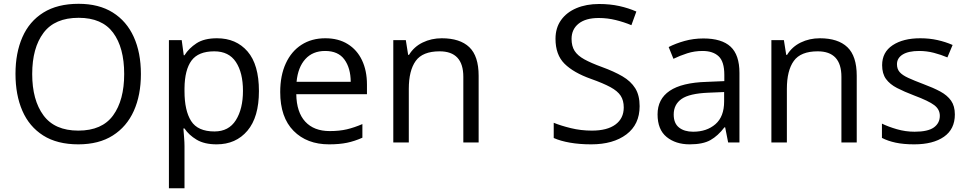

<svg xmlns="http://www.w3.org/2000/svg" viewBox="-20 -745 5058 1004"><path d="M716.8 -357.9Q716.8 -247.6 679.7 -165Q642.6 -82.5 569.8 -36.4Q497.1 9.8 389.6 9.8Q278.8 9.8 205.8 -36.6Q132.8 -83 96.9 -165.8Q61 -248.5 61 -358.9Q61 -468.3 97.2 -550.8Q133.3 -633.3 206.8 -679.2Q280.3 -725.1 391.1 -725.1Q497.1 -725.1 569.6 -679.7Q642.1 -634.3 679.4 -552Q716.8 -469.7 716.8 -357.9ZM148.4 -357.9Q148.4 -221.7 207.3 -141.8Q266.1 -62 389.6 -62Q513.7 -62 571.5 -141.6Q629.4 -221.2 629.4 -357.9Q629.4 -496.1 571.5 -574Q513.7 -651.9 391.1 -651.9Q266.6 -651.9 207.5 -573.2Q148.4 -494.6 148.4 -357.9Z M1114.7 -544.9Q1214.8 -544.9 1274.4 -476.1Q1334 -407.2 1334 -269Q1334 -132.3 1273.7 -61.3Q1213.4 9.8 1112.8 9.8Q1048.8 9.8 1008.1 -14.6Q967.3 -39.1 944.8 -73.2H939Q940.4 -54.2 942.6 -27.3Q944.8 -0.5 944.8 19.5V239.3H863.3V-535.2H930.2L940.9 -456.1H944.8Q967.8 -492.7 1007.8 -518.8Q1047.9 -544.9 1114.7 -544.9ZM1100.6 -476.6Q1017.1 -476.6 981.4 -428.2Q945.8 -379.9 944.8 -283.7V-268.1Q944.8 -166.5 979.5 -112.1Q1014.2 -57.6 1101.6 -57.6Q1176.3 -57.6 1213.4 -116.7Q1250.5 -175.8 1250.5 -270Q1250.5 -364.7 1213.6 -420.7Q1176.8 -476.6 1100.6 -476.6Z M1681.2 -544.9Q1749.5 -544.9 1798.3 -514.6Q1847.2 -484.4 1873 -429.9Q1898.9 -375.5 1898.9 -302.7V-252.4H1529.3Q1530.8 -158.2 1576.2 -108.9Q1621.6 -59.6 1704.1 -59.6Q1754.9 -59.6 1793.9 -68.8Q1833 -78.1 1875 -96.2V-24.9Q1834.5 -6.8 1794.7 1.5Q1754.9 9.8 1700.7 9.8Q1585 9.8 1515.1 -60.8Q1445.3 -131.3 1445.3 -263.7Q1445.3 -350.1 1474.4 -413.3Q1503.4 -476.6 1556.4 -510.7Q1609.4 -544.9 1681.2 -544.9ZM1680.2 -478.5Q1615.2 -478.5 1576.7 -436Q1538.1 -393.6 1530.8 -317.4H1814Q1813.5 -389.2 1781 -433.8Q1748.5 -478.5 1680.2 -478.5Z M2290 -544.9Q2385.3 -544.9 2434.1 -498.3Q2482.9 -451.7 2482.9 -348.6V0H2402.8V-343.3Q2402.8 -476.6 2278.8 -476.6Q2189.9 -476.6 2153.8 -426.3Q2117.7 -376 2117.7 -280.3V0H2036.6V-535.2H2102.1L2114.3 -458H2118.7Q2144.5 -500.5 2190.2 -522.7Q2235.8 -544.9 2290 -544.9Z M3324.7 -189.9Q3324.7 -94.2 3255.6 -42.2Q3186.5 9.8 3071.8 9.8Q3010.7 9.8 2960.4 1Q2910.2 -7.8 2875.5 -23.4V-103Q2912.1 -87.9 2964.8 -75Q3017.6 -62 3075.2 -62Q3155.3 -62 3198.5 -94Q3241.7 -126 3241.7 -183.1Q3241.7 -219.7 3225.6 -244.4Q3209.5 -269 3172.1 -289.3Q3134.8 -309.6 3070.3 -332.5Q2979.5 -364.7 2932.1 -411.6Q2884.8 -458.5 2884.8 -542Q2884.8 -599.1 2913.8 -639.9Q2942.9 -680.7 2994.4 -702.4Q3045.9 -724.1 3112.8 -724.1Q3169.9 -724.1 3218.5 -713.4Q3267.1 -702.6 3307.6 -684.6L3281.7 -613.3Q3243.2 -629.4 3200 -640.1Q3156.7 -650.9 3110.8 -650.9Q3042.5 -650.9 3005.6 -621.3Q2968.8 -591.8 2968.8 -541.5Q2968.8 -503.9 2984.6 -479Q3000.5 -454.1 3035.4 -434.8Q3070.3 -415.5 3127.9 -394.5Q3190.9 -371.6 3234.9 -345.9Q3278.8 -320.3 3301.8 -283.4Q3324.7 -246.6 3324.7 -189.9Z M3658.2 -543.9Q3753.9 -543.9 3800.3 -501Q3846.7 -458 3846.7 -363.8V0H3787.6L3772 -79.1H3768.1Q3734.4 -34.7 3695.1 -12.5Q3655.8 9.8 3586.4 9.8Q3513.2 9.8 3465.8 -28.8Q3418.5 -67.4 3418.5 -147Q3418.5 -227.1 3481.9 -270Q3545.4 -313 3675.3 -316.9L3767.6 -320.8V-353.5Q3767.6 -422.9 3737.8 -450.7Q3708 -478.5 3653.8 -478.5Q3611.8 -478.5 3573.7 -466.3Q3535.6 -454.1 3501.5 -437.5L3476.6 -499Q3512.7 -517.6 3559.6 -530.8Q3606.4 -543.9 3658.2 -543.9ZM3766.6 -263.7 3685.1 -260.3Q3585 -256.3 3543.9 -227.5Q3502.9 -198.7 3502.9 -146Q3502.9 -100.1 3530.8 -78.1Q3558.6 -56.2 3604.5 -56.2Q3675.8 -56.2 3721.2 -95.7Q3766.6 -135.3 3766.6 -214.4Z M4267.1 -544.9Q4362.3 -544.9 4411.1 -498.3Q4460 -451.7 4460 -348.6V0H4379.9V-343.3Q4379.9 -476.6 4255.9 -476.6Q4167 -476.6 4130.9 -426.3Q4094.7 -376 4094.7 -280.3V0H4013.7V-535.2H4079.1L4091.3 -458H4095.7Q4121.6 -500.5 4167.2 -522.7Q4212.9 -544.9 4267.1 -544.9Z M4973.1 -146.5Q4973.1 -69.8 4916.3 -30Q4859.4 9.8 4760.7 9.8Q4704.6 9.8 4663.6 1Q4622.6 -7.8 4591.8 -23.9V-98.6Q4624.5 -82.5 4669.9 -69.3Q4715.3 -56.2 4762.7 -56.2Q4832 -56.2 4863.3 -78.6Q4894.5 -101.1 4894.5 -139.6Q4894.5 -172.9 4865.5 -195.1Q4836.4 -217.3 4759.3 -246.1Q4708 -265.6 4670.7 -284.9Q4633.3 -304.2 4613 -332Q4592.8 -359.9 4592.8 -404.3Q4592.8 -472.2 4647.7 -508.5Q4702.6 -544.9 4792 -544.9Q4840.3 -544.9 4882.6 -535.4Q4924.8 -525.9 4961.4 -509.8L4934.1 -444.8Q4900.9 -459 4863.3 -468.8Q4825.7 -478.5 4786.6 -478.5Q4730.5 -478.5 4700.4 -460Q4670.4 -441.4 4670.4 -409.2Q4670.4 -384.3 4684.3 -368.2Q4698.2 -352.1 4729 -337.9Q4759.8 -323.7 4810.1 -304.7Q4860.4 -286.1 4897 -266.4Q4933.6 -246.6 4953.4 -218.5Q4973.1 -190.4 4973.1 -146.5Z"/></svg>

Font: Open Sans
Style: Regular
Weight: 400
Designer: Monotype Design Team
Foundry: Monotype Imaging Inc.
Version: Version 3.000; ttfautohint (v1.8.4)